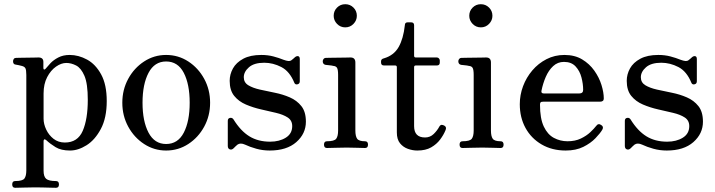

<svg xmlns="http://www.w3.org/2000/svg" viewBox="-20 -703 3395 912"><path d="M52 189Q38 189 38 173Q38 157 52 157Q87 157 96 145Q105 133 105 106V-347Q105 -371 100.5 -379Q96 -387 83 -390Q77 -392 68.5 -393.5Q60 -395 55 -396Q42 -397 42 -412Q42 -418 45.5 -423Q49 -428 56 -428Q59 -428 73.5 -428.5Q88 -429 107 -429Q126 -429 142 -429.5Q158 -430 163 -430Q186 -430 186 -409V-380Q186 -374 189.5 -373Q193 -372 197 -377Q205 -387 219.5 -402.5Q234 -418 257 -430Q280 -442 311 -442Q353 -442 393.5 -420Q434 -398 460.5 -349.5Q487 -301 487 -223Q487 -143 459 -90.5Q431 -38 391 -13Q351 12 313 12Q270 12 244 -4Q218 -20 200 -37Q193 -43 190 -40.5Q187 -38 187 -33V108Q187 136 199.5 146.5Q212 157 246 157Q260 157 260 173Q260 189 246 189Q239 189 221.5 188.5Q204 188 183 187.5Q162 187 146 187Q122 187 92.5 188Q63 189 52 189ZM288 -26Q349 -26 373 -81.5Q397 -137 397 -229Q397 -306 381 -343Q365 -380 341.5 -392Q318 -404 295 -404Q271 -404 246 -386.5Q221 -369 204 -336.5Q187 -304 187 -259V-139Q187 -114 199.5 -87.5Q212 -61 234.5 -43.5Q257 -26 288 -26Z M769 12Q712 12 664.5 -19Q617 -50 589 -101.5Q561 -153 561 -215Q561 -277 589 -328.5Q617 -380 664.5 -411Q712 -442 769 -442Q827 -442 874.5 -411Q922 -380 950 -328.5Q978 -277 978 -215Q978 -153 950 -101.5Q922 -50 874.5 -19Q827 12 769 12ZM769 -19Q825 -19 853 -73Q881 -127 881 -215Q881 -303 853 -357Q825 -411 769 -411Q714 -411 685.5 -357Q657 -303 657 -215Q657 -127 685.5 -73Q714 -19 769 -19Z M1261 12Q1228 12 1197.5 3.5Q1167 -5 1144 -16Q1122 -26 1108 -16Q1104 -13 1099 -8Q1094 -3 1090 1Q1081 10 1071.5 6.5Q1062 3 1062 -10V-129Q1062 -141 1072.5 -143Q1083 -145 1089 -136Q1123 -81 1164.5 -55.5Q1206 -30 1263 -30Q1307 -30 1337.5 -49Q1368 -68 1368 -104Q1368 -131 1346.5 -145Q1325 -159 1291 -167Q1257 -175 1219.5 -183.5Q1182 -192 1148 -206.5Q1114 -221 1092.5 -247.5Q1071 -274 1071 -319Q1071 -350 1086.5 -378Q1102 -406 1135.5 -424Q1169 -442 1221 -442Q1252 -442 1278.5 -435Q1305 -428 1327 -419Q1354 -409 1363 -416Q1367 -419 1372.5 -423.5Q1378 -428 1382 -432Q1390 -438 1397 -436Q1404 -434 1404 -422V-317Q1404 -305 1393 -302.5Q1382 -300 1378 -310Q1356 -364 1316.5 -384.5Q1277 -405 1235 -405Q1187 -405 1162.5 -383.5Q1138 -362 1138 -336Q1138 -311 1159.5 -298Q1181 -285 1214.5 -277.5Q1248 -270 1285.5 -262.5Q1323 -255 1356.5 -240.5Q1390 -226 1411.5 -199Q1433 -172 1433 -125Q1433 -68 1387.5 -28Q1342 12 1261 12Z M1533 0Q1519 0 1519 -16Q1519 -32 1533 -32Q1568 -32 1577 -44Q1586 -56 1586 -83V-347Q1586 -372 1581 -380.5Q1576 -389 1563 -390Q1556 -392 1544 -393Q1532 -394 1526 -395Q1513 -398 1513 -412Q1513 -418 1517 -423Q1521 -428 1527 -428Q1530 -428 1546.5 -428.5Q1563 -429 1584 -429Q1605 -429 1622.5 -429.5Q1640 -430 1645 -430Q1668 -430 1668 -406V-83Q1668 -56 1676.5 -44Q1685 -32 1714 -32Q1728 -32 1728 -16Q1728 0 1714 0Q1704 0 1677 -1Q1650 -2 1627 -2Q1603 -2 1573.5 -1Q1544 0 1533 0ZM1620 -573Q1597 -573 1581 -589.5Q1565 -606 1565 -628Q1565 -651 1581 -667Q1597 -683 1620 -683Q1643 -683 1659 -667Q1675 -651 1675 -628Q1675 -606 1659 -589.5Q1643 -573 1620 -573Z M1962 12Q1940 12 1917.5 4Q1895 -4 1880 -22.5Q1865 -41 1865 -74V-384Q1865 -392 1857 -392H1804Q1790 -392 1790 -406V-412Q1790 -423 1804 -426Q1851 -440 1873.5 -479.5Q1896 -519 1903 -583Q1903 -597 1917 -597H1932Q1947 -597 1947 -583V-438Q1947 -430 1955 -430H2055Q2061 -430 2065 -425.5Q2069 -421 2069 -416V-406Q2069 -392 2055 -392H1955Q1947 -392 1947 -384V-104Q1947 -50 1999 -50Q2023 -50 2040 -66.5Q2057 -83 2067 -102Q2072 -110 2078 -110Q2084 -110 2091 -106Q2103 -99 2096 -84Q2087 -62 2070.5 -40Q2054 -18 2028 -3Q2002 12 1962 12Z M2177 0Q2163 0 2163 -16Q2163 -32 2177 -32Q2212 -32 2221 -44Q2230 -56 2230 -83V-347Q2230 -372 2225 -380.5Q2220 -389 2207 -390Q2200 -392 2188 -393Q2176 -394 2170 -395Q2157 -398 2157 -412Q2157 -418 2161 -423Q2165 -428 2171 -428Q2174 -428 2190.5 -428.5Q2207 -429 2228 -429Q2249 -429 2266.5 -429.5Q2284 -430 2289 -430Q2312 -430 2312 -406V-83Q2312 -56 2320.5 -44Q2329 -32 2358 -32Q2372 -32 2372 -16Q2372 0 2358 0Q2348 0 2321 -1Q2294 -2 2271 -2Q2247 -2 2217.5 -1Q2188 0 2177 0ZM2264 -573Q2241 -573 2225 -589.5Q2209 -606 2209 -628Q2209 -651 2225 -667Q2241 -683 2264 -683Q2287 -683 2303 -667Q2319 -651 2319 -628Q2319 -606 2303 -589.5Q2287 -573 2264 -573Z M2667 12Q2602 12 2552.5 -17Q2503 -46 2476 -95.5Q2449 -145 2449 -208Q2449 -252 2464.5 -293.5Q2480 -335 2508.5 -368.5Q2537 -402 2576 -422Q2615 -442 2661 -442Q2710 -442 2745 -421Q2780 -400 2803 -367.5Q2826 -335 2837 -299.5Q2848 -264 2848 -235Q2848 -220 2830 -220H2561Q2551 -220 2548 -217Q2545 -214 2545 -206Q2545 -140 2563 -102Q2581 -64 2611 -48Q2641 -32 2676 -32Q2712 -32 2739 -45Q2766 -58 2784 -75Q2802 -92 2812 -105Q2822 -119 2836 -109Q2849 -101 2841 -87Q2831 -70 2808.5 -46.5Q2786 -23 2751 -5.5Q2716 12 2667 12ZM2564 -259H2731Q2750 -259 2750 -276Q2750 -304 2742 -335Q2734 -366 2714 -387.5Q2694 -409 2659 -409Q2629 -409 2607.5 -389Q2586 -369 2572.5 -338Q2559 -307 2552 -272Q2549 -259 2564 -259Z M3147 12Q3114 12 3083.5 3.5Q3053 -5 3030 -16Q3008 -26 2994 -16Q2990 -13 2985 -8Q2980 -3 2976 1Q2967 10 2957.5 6.5Q2948 3 2948 -10V-129Q2948 -141 2958.5 -143Q2969 -145 2975 -136Q3009 -81 3050.5 -55.5Q3092 -30 3149 -30Q3193 -30 3223.5 -49Q3254 -68 3254 -104Q3254 -131 3232.5 -145Q3211 -159 3177 -167Q3143 -175 3105.5 -183.5Q3068 -192 3034 -206.5Q3000 -221 2978.5 -247.5Q2957 -274 2957 -319Q2957 -350 2972.5 -378Q2988 -406 3021.5 -424Q3055 -442 3107 -442Q3138 -442 3164.5 -435Q3191 -428 3213 -419Q3240 -409 3249 -416Q3253 -419 3258.5 -423.5Q3264 -428 3268 -432Q3276 -438 3283 -436Q3290 -434 3290 -422V-317Q3290 -305 3279 -302.5Q3268 -300 3264 -310Q3242 -364 3202.5 -384.5Q3163 -405 3121 -405Q3073 -405 3048.5 -383.5Q3024 -362 3024 -336Q3024 -311 3045.5 -298Q3067 -285 3100.5 -277.5Q3134 -270 3171.5 -262.5Q3209 -255 3242.5 -240.5Q3276 -226 3297.5 -199Q3319 -172 3319 -125Q3319 -68 3273.5 -28Q3228 12 3147 12Z"/></svg>

Font: TsukuhouMincho
Style: Regular
Weight: 400
Designer: Iose
Foundry: Typographish
Version: Version 1.001; ttfautohint (v1.8.3)